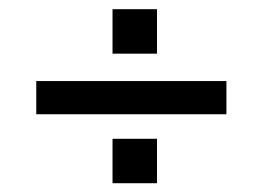

<svg xmlns="http://www.w3.org/2000/svg" viewBox="-20 -576 580 424"><path d="M326.7 -457.5H228.5V-555.7H326.7ZM480 -323.7H60.1V-397H480ZM326.7 -171.4H228.5V-269.5H326.7Z"/></svg>

Font: Vela Sans Med
Style: Regular
Weight: 500
Designer: Principal design: Mikhail Sharanda - project Manrope.
Design modification: Ravid Balaliev
Foundry: Mikhail Sharanda
Version: Version 1.001